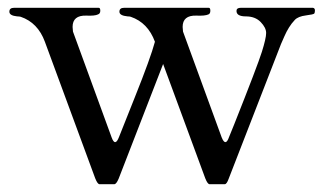

<svg xmlns="http://www.w3.org/2000/svg" viewBox="-20 -459 842 492"><path d="M782 -439Q787 -438 787 -432.5Q787 -427 785.5 -424.5Q784 -422 764 -419.5Q744 -417 735.5 -408Q727 -399 720.5 -388.5Q714 -378 709 -366.5Q704 -355 700 -346L566 -1Q561 13 556 13H517Q512 13 506 -2L398 -295L284 -1Q278 13 273 13H235Q230 13 224 -2L95 -352Q77 -401 33 -416Q29 -417 24 -417Q4 -419 4 -429Q4 -439 16 -439H233Q237 -439 237 -431.5Q237 -424 231 -422Q223 -418 201 -419Q166 -420 166 -390L167 -378L266 -107Q275 -82 285 -108Q286 -111 326 -211Q366 -311 377 -352Q359 -401 315 -416Q312 -417 307 -417Q286 -419 286 -429Q286 -439 298 -439H515Q519 -439 519 -431.5Q519 -424 514 -422Q505 -418 483 -419Q448 -420 448 -390L449 -378L548 -107Q558 -82 567 -108Q568 -111 580 -140Q640 -291 651 -326Q662 -361 662 -374.5Q662 -388 648 -402.5Q634 -417 610 -417Q586 -417 586 -431Q586 -439 597 -439Z"/></svg>

Font: Cardo
Style: Regular
Weight: 400
Designer: David J. Perry
Foundry: David J. Perry
Version: Version 1.0451